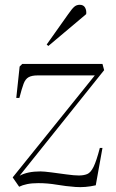

<svg xmlns="http://www.w3.org/2000/svg" viewBox="-20 -774 486 802"><path d="M73 -507H408L415 -481L62 -40Q95 -58 149 -58Q163 -58 194 -54Q225 -50 257.5 -45.5Q290 -41 309 -41Q330 -41 344.5 -47Q359 -53 371 -77.5Q383 -102 397 -156H408L380 0Q336 10 295.5 7Q255 4 217 -2.5Q179 -9 140 -9Q113 -9 93.5 -5Q74 -1 60 6L33 -33L376 -459H137Q113 -459 99.5 -451.5Q86 -444 78.5 -424Q71 -404 61 -365H48L62 -496ZM265 -715Q281 -738 290.5 -746Q300 -754 313 -754Q329 -754 335.5 -742Q342 -730 340 -715L182 -582L175 -588Z"/></svg>

Font: Literata 72pt ExtraLight
Style: Italic
Weight: 200
Italic angle: -2°
Designer: Latin by Veronika Burian and Jose Scaglione. Greek by Irene Vlachou. Cyrillic by Vera Evstafieva
Foundry: TypeTogether
Version: Version 3.002